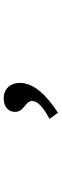

<svg xmlns="http://www.w3.org/2000/svg" viewBox="333 -499 334 1040"><g transform="rotate(-90 500.0 21.0)"><path d="M409 168C508 104 571 36 571 -40C571 -89 538 -126 488 -126C438 -126 414 -98 414 -65C414 -15 473 -9 473 28C473 59 438 89 376 122Z"/></g></svg>

Font: Inconsolata UltraExpanded
Style: Regular
Weight: 400
Width: 9
Monospace: yes
Designer: Raph Levien, Cyreal, Brenton Simpson
Foundry: Raph Levien, Cyreal, Google
Version: Version 3.100